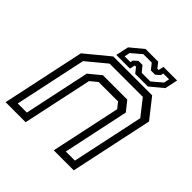

<svg xmlns="http://www.w3.org/2000/svg" viewBox="-184 -818 956 956"><g transform="rotate(45 294.0 -340.0)"><path d="M-2.5 0 90.5 -437 215.5 -540H489.5L570.5 -437L477.5 0H336.5L415 -368L391 -398.5H254L217 -368L138.5 0ZM44.8 -38.2H108.8L182.8 -386.2L245.2 -437.5H416.8L457.2 -386.8L383.2 -38.2H447.2L528 -417.8L461.8 -501.8H227.8L125.5 -417.2ZM221 -556 235.5 -624 303 -680H392L414 -652H423L429 -680H525L510.5 -612L443 -556H354L332 -584H323L317 -556ZM255.2 -580.5H296.2L299 -594.5L320.2 -613.2H348.2L373.5 -582.5H434L486.5 -627L492.5 -656H451.5L448.8 -642L427.2 -623.2H397.2L372.5 -654H313.5L261.2 -609.5Z"/></g></svg>

Font: Tourney Thin
Style: Italic
Weight: 100
Italic angle: -12°
Designer: Tyler Finck
Foundry: Etcetera Type Co
Version: Version 1.015